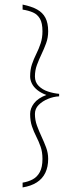

<svg xmlns="http://www.w3.org/2000/svg" viewBox="-20 -684 330 841"><path d="M79 137V116Q104 112 123.5 101.5Q143 91 154.5 69.5Q166 48 166 12Q166 -18 158 -41Q150 -64 139 -85.5Q128 -107 120 -130.5Q112 -154 112 -185Q112 -209 129 -231.5Q146 -254 183 -268Q159 -277 143 -290Q127 -303 119.5 -318.5Q112 -334 112 -349Q112 -379 120 -402.5Q128 -426 139 -448Q150 -470 158 -494Q166 -518 166 -547Q166 -583 155 -602Q144 -621 124.5 -629.5Q105 -638 79 -642V-664Q118 -656 142.5 -642.5Q167 -629 179 -606Q191 -583 191 -547Q191 -519 182 -494.5Q173 -470 162 -447Q151 -424 142 -400Q133 -376 133 -349Q133 -324 149.5 -307.5Q166 -291 190.5 -283Q215 -275 239 -273V-262Q215 -261 190.5 -251Q166 -241 149.5 -224.5Q133 -208 133 -185Q133 -158 142 -133.5Q151 -109 162 -85.5Q173 -62 182 -38Q191 -14 191 12Q191 47 178.5 73Q166 99 141 115Q116 131 79 137Z"/></svg>

Font: Alumni Sans SC Thin
Style: Regular
Weight: 100
Designer: Robert E. Leuschke
Foundry: Robert E. Leuschke
Version: Version 1.018